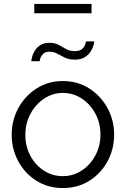

<svg xmlns="http://www.w3.org/2000/svg" viewBox="-20 -939 635 969"><path d="M297 10Q222 10 163.5 -27Q105 -64 72 -125.5Q39 -187 39 -259Q39 -332 72.5 -393.5Q106 -455 164.5 -492.5Q223 -530 297 -530Q372 -530 430.5 -492.5Q489 -455 522.5 -393.5Q556 -332 556 -259Q556 -187 523 -125.5Q490 -64 431.5 -27Q373 10 297 10ZM108 -258Q108 -200 133.5 -152.5Q159 -105 202 -77.5Q245 -50 297 -50Q349 -50 392 -78Q435 -106 461 -154Q487 -202 487 -260Q487 -318 461 -366Q435 -414 392 -442Q349 -470 297 -470Q246 -470 203 -441.5Q160 -413 134 -365Q108 -317 108 -258ZM358 -638Q328 -638 307.5 -648Q287 -658 269 -668Q251 -678 230 -678Q208 -678 197.5 -667Q187 -656 183.5 -644.5Q180 -633 180 -630H138Q138 -636 141.5 -650.5Q145 -665 155 -682Q165 -699 183 -711Q201 -723 229 -723Q257 -723 276 -712.5Q295 -702 313.5 -691.5Q332 -681 357 -681Q383 -681 395 -692.5Q407 -704 410.5 -716Q414 -728 414 -730H456Q456 -725 452 -710.5Q448 -696 437.5 -679Q427 -662 407.5 -650Q388 -638 358 -638ZM153 -872V-919H442V-872Z"/></svg>

Font: Raleway
Style: Regular
Weight: 400
Designer: Matt McInerney, Pablo Impallari, Rodrigo Fuenzalida
Foundry: Matt McInerney, Pablo Impallari, Rodrigo Fuenzalida
Version: Version 4.101;RELEASE